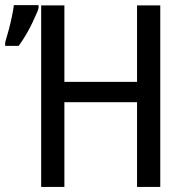

<svg xmlns="http://www.w3.org/2000/svg" viewBox="-96 -735 716 755"><path d="M534.2 0H442.9V-333H157.2V0H65.9V-713.9H157.2V-413.1H442.9V-713.9H534.2ZM-75.7 -567.9 -61 -620.1Q-46.4 -675.8 -41.5 -714.8H55.7V-704.6Q55.7 -696.8 31.5 -646Q7.3 -595.2 -22.5 -554.7H-75.7Z"/></svg>

Font: WenQuanYi Micro Hei Mono
Style: Regular
Weight: 400
Foundry: Ascender Corporation
Version: Version 0.2.0-beta